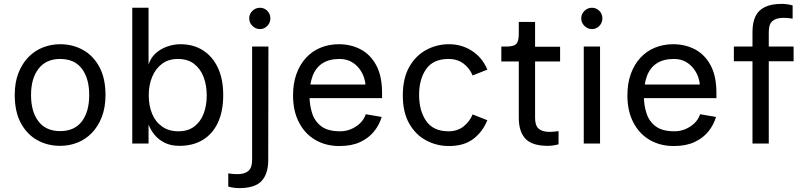

<svg xmlns="http://www.w3.org/2000/svg" viewBox="-20 -740 4132 990"><path d="M290 12Q225 12 172 -17.5Q119 -47 87.5 -105.5Q56 -164 56 -250Q56 -315 75 -363.5Q94 -412 126.5 -445.5Q159 -479 201.5 -495.5Q244 -512 290 -512Q355 -512 408 -482.5Q461 -453 492.5 -394.5Q524 -336 524 -250Q524 -186 505 -137Q486 -88 453.5 -54.5Q421 -21 379 -4.5Q337 12 290 12ZM290 -64Q364 -64 402 -114Q440 -164 440 -250Q440 -336 402 -386Q364 -436 290 -436Q218 -436 179 -386Q140 -336 140 -250Q140 -164 178.5 -114Q217 -64 290 -64Z M746 -407Q757 -442 782.5 -465Q808 -488 842 -500Q876 -512 910 -512Q977 -512 1026.5 -480.5Q1076 -449 1103.5 -390.5Q1131 -332 1131 -250Q1131 -166 1103.5 -107.5Q1076 -49 1025.5 -18.5Q975 12 905 12Q861 12 829 -4Q797 -20 776.5 -45.5Q756 -71 746 -98V0H662V-700H746ZM897 -436Q849 -436 815.5 -411Q782 -386 764.5 -343.5Q747 -301 747 -250Q747 -195 764.5 -153Q782 -111 816.5 -87Q851 -63 900 -63Q949 -63 981.5 -87.5Q1014 -112 1030 -154Q1046 -196 1046 -248Q1046 -300 1030 -342.5Q1014 -385 981 -410.5Q948 -436 897 -436Z M1213 230Q1201 230 1185.5 228Q1170 226 1157 222V154Q1169 156 1181.5 157Q1194 158 1204 158Q1241 158 1260.5 141.5Q1280 125 1280 85V-500H1364L1363 86Q1363 156 1329 193Q1295 230 1213 230ZM1320 -590Q1298 -590 1281.5 -606.5Q1265 -623 1265 -645Q1265 -668 1281.5 -684Q1298 -700 1320 -700Q1343 -700 1358.5 -684Q1374 -668 1374 -645Q1374 -623 1358.5 -606.5Q1343 -590 1320 -590Z M1730 13Q1660 13 1606 -18.5Q1552 -50 1521.5 -109Q1491 -168 1491 -248Q1491 -310 1508.5 -358.5Q1526 -407 1557.5 -441.5Q1589 -476 1632.5 -494Q1676 -512 1727 -512Q1789 -512 1839.5 -485.5Q1890 -459 1920 -403.5Q1950 -348 1950 -261V-234H1571V-304H1864Q1864 -319 1856.5 -341.5Q1849 -364 1833 -385.5Q1817 -407 1791.5 -421.5Q1766 -436 1731 -436Q1677 -436 1642.5 -413.5Q1608 -391 1592 -348.5Q1576 -306 1576 -245Q1576 -198 1589.5 -156Q1603 -114 1637 -88.5Q1671 -63 1734 -63Q1763 -63 1789.5 -74Q1816 -85 1836.5 -104.5Q1857 -124 1866 -151L1948 -137Q1936 -96 1908.5 -62Q1881 -28 1837 -7.5Q1793 13 1730 13Z M2493 -381 2417 -351Q2401 -389 2369.5 -412.5Q2338 -436 2293 -436Q2214 -436 2177.5 -384Q2141 -332 2141 -251Q2141 -168 2178 -115.5Q2215 -63 2293 -63Q2338 -63 2369.5 -87.5Q2401 -112 2417 -150L2493 -120Q2467 -58 2419 -22.5Q2371 13 2295 13Q2232 13 2177.5 -16Q2123 -45 2090 -103Q2057 -161 2057 -248Q2057 -336 2090 -394.5Q2123 -453 2177.5 -482.5Q2232 -512 2295 -512Q2361 -512 2414 -477.5Q2467 -443 2493 -381Z M2805 12Q2723 12 2689 -25Q2655 -62 2655 -132V-423H2565V-500H2588Q2615 -500 2629.5 -505.5Q2644 -511 2649.5 -526Q2655 -541 2655 -570V-627H2739V-499H2868V-423H2739V-132Q2739 -92 2758 -76Q2777 -60 2814 -60Q2824 -60 2836 -61Q2848 -62 2860 -64V4Q2847 8 2832 10Q2817 12 2805 12Z M3032 -590Q3010 -590 2993.5 -606.5Q2977 -623 2977 -645Q2977 -668 2993.5 -684Q3010 -700 3032 -700Q3055 -700 3070.5 -684Q3086 -668 3086 -645Q3086 -623 3070.5 -606.5Q3055 -590 3032 -590ZM2990 0V-500H3074V0Z M3454 13Q3384 13 3330 -18.5Q3276 -50 3245.5 -109Q3215 -168 3215 -248Q3215 -310 3232.5 -358.5Q3250 -407 3281.5 -441.5Q3313 -476 3356.5 -494Q3400 -512 3451 -512Q3513 -512 3563.5 -485.5Q3614 -459 3644 -403.5Q3674 -348 3674 -261V-234H3295V-304H3588Q3588 -319 3580.5 -341.5Q3573 -364 3557 -385.5Q3541 -407 3515.5 -421.5Q3490 -436 3455 -436Q3401 -436 3366.5 -413.5Q3332 -391 3316 -348.5Q3300 -306 3300 -245Q3300 -198 3313.5 -156Q3327 -114 3361 -88.5Q3395 -63 3458 -63Q3487 -63 3513.5 -74Q3540 -85 3560.5 -104.5Q3581 -124 3590 -151L3672 -137Q3660 -96 3632.5 -62Q3605 -28 3561 -7.5Q3517 13 3454 13Z M3860 0V-424H3764V-500H3860V-576Q3860 -623 3875 -655Q3890 -687 3923.5 -703.5Q3957 -720 4011 -720Q4023 -720 4038.5 -718Q4054 -716 4067 -712V-644Q4055 -646 4042.5 -647Q4030 -648 4020 -648Q3983 -648 3963.5 -632Q3944 -616 3944 -575V-500H4072V-424H3944V0Z"/></svg>

Font: Inclusive Sans
Style: Regular
Weight: 400
Designer: Olivia King
Foundry: Olivia King
Version: Version 2.004